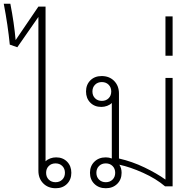

<svg xmlns="http://www.w3.org/2000/svg" viewBox="-65 -990 1021 1020"><path d="M314 -72Q314 -36 291 -13Q268 10 231 10Q190 10 164.5 -16Q139 -42 139 -83V-900L27 -739L-13 -753Q-23 -855 -45 -970H-10Q10 -868 18 -777L139 -955H177V-133Q187 -143 202 -148.5Q217 -154 233 -154Q269 -154 291.5 -131Q314 -108 314 -72ZM280 -72Q280 -94 266 -108Q252 -122 230 -122Q208 -122 194 -108Q180 -94 180 -72Q180 -50 194 -36Q208 -22 230 -22Q252 -22 266 -36Q280 -50 280 -72Z M852 -576V0H812Q764 -41 695 -72Q626 -103 569 -115Q581 -97 581 -72Q581 -36 557.5 -13Q534 10 497 10Q460 10 436.5 -13Q413 -36 413 -72Q413 -108 436.5 -131Q460 -154 497 -154Q514 -154 529 -148V-443Q519 -433 504 -427.5Q489 -422 473 -422Q437 -422 414.5 -445Q392 -468 392 -504Q392 -540 415 -563Q438 -586 475 -586Q516 -586 541.5 -560Q567 -534 567 -493V-148Q637 -132 702.5 -100.5Q768 -69 814 -36V-576ZM526 -504Q526 -526 512 -540Q498 -554 476 -554Q454 -554 440 -540Q426 -526 426 -504Q426 -482 440 -468Q454 -454 476 -454Q498 -454 512 -468Q526 -482 526 -504ZM547 -72Q547 -94 533 -108Q519 -122 497 -122Q475 -122 461 -108Q447 -94 447 -72Q447 -50 461 -36Q475 -22 497 -22Q519 -22 533 -36Q547 -50 547 -72Z M814 -903H852V-694H814Z"/></svg>

Font: Sarabun Thin
Style: Regular
Weight: 250
Designer: Suppakit Chalermlarp | Katatrad Co.,Ltd.
Foundry: Cadson Demak Co.,Ltd.
Version: Version 1.000; ttfautohint (v1.6)